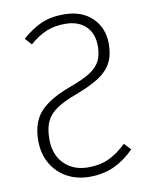

<svg xmlns="http://www.w3.org/2000/svg" viewBox="-81 -753 638 823"><g transform="rotate(-10 238.0 -341.5)"><path d="M422 -536Q422 -488 404.5 -454.5Q387 -421 349.5 -396.5Q312 -372 248 -348Q191 -327 159 -305Q127 -283 113.5 -253Q100 -223 100 -178Q100 -109 140 -69.5Q180 -30 244 -30Q296 -30 335 -48.5Q374 -67 411 -103L438 -74Q398 -33 350.5 -11Q303 11 243 11Q188 11 144.5 -13Q101 -37 76.5 -80Q52 -123 52 -179Q52 -260 94.5 -305.5Q137 -351 229 -384Q286 -405 316.5 -424.5Q347 -444 360.5 -470Q374 -496 374 -536Q374 -590 341.5 -621.5Q309 -653 252 -653Q206 -653 170.5 -638.5Q135 -624 97 -591L71 -620Q113 -657 154.5 -675.5Q196 -694 253 -694Q331 -694 376.5 -650Q422 -606 422 -536Z"/></g></svg>

Font: Fira Sans Condensed ExtraLight
Style: Regular
Weight: 275
Width: 3
Designer: Carrois Corporate & Edenspiekermann AG
Foundry: Carrois Corporate GbR & Edenspiekermann AG
Version: Version 4.203